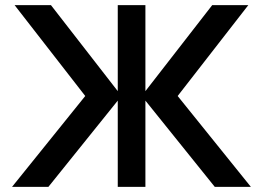

<svg xmlns="http://www.w3.org/2000/svg" viewBox="-20 -730 1027 750"><path d="M27 0 313 -355 37 -710H179L440 -374V-710H548V-374L809 -710H950L674 -355L960 0H819L548 -337V0H440V-337L169 0Z"/></svg>

Font: Geist Med
Style: Regular
Weight: 400
Designer: Basement.studio, Andrés Briganti, Mateo Zaragoza
Foundry: Basement.studio, Vercel, Andrés Briganti, Guido Ferreyra, Mateo Zaragoza
Version: Version 1.401